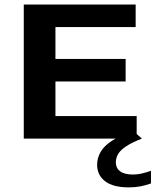

<svg xmlns="http://www.w3.org/2000/svg" viewBox="-20 -615 690 852"><path d="M85.5 0V-595H582V-495H226V-100H586.5V0ZM156 -253.5V-353.5H537.5V-253.5ZM552 216.5Q481.5 216.5 446.2 189.2Q411 162 411 116Q411 87 426 60Q441 33 476.5 9.8Q512 -13.5 573.5 -32L609.5 0Q565 17.5 539.8 34.2Q514.5 51 504.2 68.5Q494 86 494 105.5Q494 130.5 512.8 145Q531.5 159.5 570.5 159.5Q587.5 159.5 606.5 155.5Q625.5 151.5 650 143V199Q628 207 603.8 211.8Q579.5 216.5 552 216.5Z"/></svg>

Font: Encode Sans SC Expanded SemiBold
Style: Regular
Weight: 600
Width: 7
Designer: Multiple Designers
Foundry: Impallari Type
Version: Version 3.002